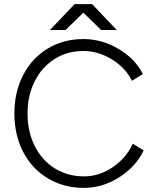

<svg xmlns="http://www.w3.org/2000/svg" viewBox="-20 -902 759 934"><path d="M50 -350Q50 -455 93 -537.5Q136 -620 212.5 -666Q289 -712 386 -712Q475 -712 556 -664.5Q637 -617 675 -542L622 -509Q590 -573 523.5 -613.5Q457 -654 386 -654Q307 -654 245.5 -615Q184 -576 149 -507Q114 -438 114 -350Q114 -261 149 -191.5Q184 -122 246.5 -83Q309 -44 389 -44Q462 -44 528 -88.5Q594 -133 626 -203L679 -170Q640 -90 559 -39Q478 12 389 12Q291 12 213.5 -34Q136 -80 93 -162.5Q50 -245 50 -350ZM344 -881V-882H428L548 -756H472ZM343 -882H427V-881L299 -756H223Z"/></svg>

Font: Oak Sans Light
Style: Regular
Weight: 400
Designer: Erik Kennedy, Walven
Foundry: Erik Kennedy, Walven
Version: Version 1.100;Glyphs 3.1.2 (3151)